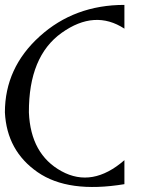

<svg xmlns="http://www.w3.org/2000/svg" viewBox="-20 -752 625 784"><path d="M0 -293C0 -414.3 47.3 -517.8 142 -603.5C236.7 -689.2 352 -732 488 -732V-635C407.3 -687.7 322 -682 232 -618C142 -554 97.3 -445.7 98 -293C102.7 -179 147 -99 231 -53C315 -7 400.7 -22 488 -98V0C335.3 25.3 217.2 9 133.5 -49C49.8 -107 5.3 -188.3 0 -293Z"/></svg>

Font: Neocyr
Style: Regular
Weight: 400
Designer: Viktar Palstsiuk <vipals@gmail.com>
Version: 1.00